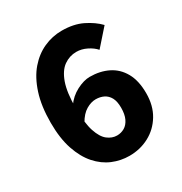

<svg xmlns="http://www.w3.org/2000/svg" viewBox="-157 -762 841 889"><g transform="rotate(-30 264.0 -317.5)"><path d="M281.1 12Q234.7 12 191.8 -5.9Q148.8 -23.9 115 -62Q81.2 -100.1 61 -159.8Q40.8 -219.5 40.8 -302.8Q40.8 -391.6 61.9 -456.7Q82.9 -521.8 119.1 -563.8Q155.4 -605.8 201.4 -626.4Q247.4 -647.1 297.5 -647.1Q361 -647.1 407.2 -624.4Q453.4 -601.7 483.2 -570.6L405.5 -482.7Q389.3 -501.4 362.1 -514.9Q335 -528.4 307.1 -528.4Q270.6 -528.4 240.4 -507.1Q210.2 -485.8 192.6 -436.7Q175 -387.5 175 -302.8Q175 -224 189.7 -179.4Q204.4 -134.8 228.1 -116.6Q251.7 -98.4 278.1 -98.4Q299.8 -98.4 318.1 -109Q336.3 -119.7 347.2 -142.5Q358.1 -165.4 358.1 -200.8Q358.1 -234.8 347.2 -254.8Q336.3 -274.7 317.5 -284.1Q298.7 -293.4 274.7 -293.4Q250.3 -293.4 223.8 -277.9Q197.3 -262.5 175.9 -224.9L169.3 -321Q194.5 -357.5 233 -377.4Q271.6 -397.2 303.1 -397.2Q357.4 -397.2 400.2 -376.2Q443 -355.3 467.6 -311.7Q492.3 -268.1 492.3 -200.8Q492.3 -134.8 463.4 -87Q434.6 -39.2 386.6 -13.6Q338.6 12 281.1 12Z"/></g></svg>

Font: Source Sans 3 VF
Style: Regular
Weight: 200
Designer: Paul D. Hunt
Foundry: Adobe
Version: Version 3.046;hotconv 1.0.118;makeotfexe 2.5.65603